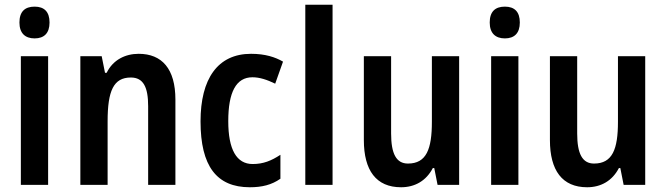

<svg xmlns="http://www.w3.org/2000/svg" viewBox="-20 -780 2809 810"><path d="M126 -752C85 -752 62 -731 62 -685C62 -640 86 -618 126 -618C166 -618 189 -640 189 -685C189 -730 167 -752 126 -752ZM183 -543H68V0H183Z M565 -553C509 -553 457 -528 430 -473H423L409 -543H319V0H434V-268C434 -397 459 -453 532 -453C585 -453 605 -412 605 -332V0H720V-360C720 -490 663 -553 565 -553Z M1034 10C1085 10 1126 0 1163 -26V-127C1125 -102 1091 -88 1046 -88C978 -88 943 -149 943 -269C943 -391 976 -454 1045 -454C1075 -454 1106 -444 1141 -427L1174 -520C1141 -539 1099 -553 1039 -553C898 -553 826 -447 826 -268C826 -79 894 10 1034 10Z M1383 0V-760H1268V0Z M1917 -543H1802V-266C1802 -151 1779 -90 1701 -90C1652 -90 1630 -131 1630 -217V-543H1515V-189C1515 -61 1567 10 1672 10C1730 10 1778 -17 1806 -71H1812L1826 0H1917Z M2110 -752C2069 -752 2046 -731 2046 -685C2046 -640 2070 -618 2110 -618C2150 -618 2173 -640 2173 -685C2173 -730 2151 -752 2110 -752ZM2167 -543H2052V0H2167Z M2702 -543H2587V-266C2587 -151 2564 -90 2486 -90C2437 -90 2415 -131 2415 -217V-543H2300V-189C2300 -61 2352 10 2457 10C2515 10 2563 -17 2591 -71H2597L2611 0H2702Z"/></svg>

Font: Noto Sans Sinhala UI Condensed SemiBold
Style: Regular
Weight: 600
Width: 3
Designer: Jelle Bosma - Monotype Design Team
Foundry: Monotype Imaging Inc.
Version: Version 2.006